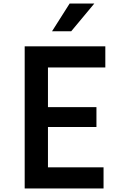

<svg xmlns="http://www.w3.org/2000/svg" viewBox="-20 -1061 690 1081"><path d="M119 0V-800H573V-681H250V-458H523V-346H250V-119H563V0ZM273 -885 372 -1041H511L381 -885Z"/></svg>

Font: Martian Mono SemiCondensed Medium
Style: Regular
Weight: 500
Width: 4
Designer: Roman Shamin
Foundry: Evil Martians
Version: Version 1.000